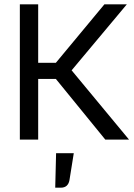

<svg xmlns="http://www.w3.org/2000/svg" viewBox="-20 -647 619 890"><path d="M312 -321 578 0H468L239 -281H157V0H72V-627H157V-356H239L464 -627H568ZM322 63 302 188Q299 205 289 214Q279 223 262 223H236L240 63Z"/></svg>

Font: Blinker
Style: Regular
Weight: 400
Designer: Juergen Huber
Foundry: supertype
Version: Version 1.017;hotconv 1.0.117;makeotfexe 2.5.65602